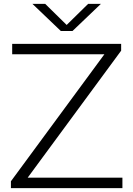

<svg xmlns="http://www.w3.org/2000/svg" viewBox="-20 -965 684 985"><path d="M36 0V-35L515.5 -686.5H42.5V-740H601.5V-705L122 -53.5H608V0ZM292 -806 146.5 -945H212L322 -837L432 -945H497.5L352 -806Z"/></svg>

Font: Encode Sans Expanded Expanded Light
Style: Regular
Weight: 300
Width: 7
Designer: Multiple Designers
Foundry: Impallari Type
Version: Version 3.000; ttfautohint (v1.8.3) -l 8 -r 50 -G 200 -x 14 